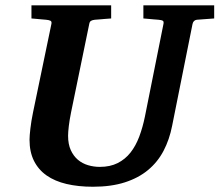

<svg xmlns="http://www.w3.org/2000/svg" viewBox="-20 -691 831 727"><path d="M725.1 -616.2Q718.3 -615.2 714.4 -611.1Q710.4 -606.9 709 -600.1L631.8 -214.8Q621.6 -162.6 599.4 -120.1Q577.1 -77.6 540.8 -47.4Q504.4 -17.1 452.6 -0.5Q400.9 16.1 332 16.1Q276.4 16.1 231.9 5.6Q187.5 -4.9 156.5 -26.6Q125.5 -48.3 108.6 -82Q91.8 -115.7 91.8 -162.1Q91.8 -176.3 95 -203.9Q98.1 -231.4 105 -265.1L174.8 -601.1Q176.3 -609.9 170.9 -612.5Q165.5 -615.2 154.8 -616.2Q146.5 -616.7 137.2 -617.7Q128.9 -618.7 118.9 -619.4Q108.9 -620.1 99.1 -621.1V-670.9H400.9V-621.1Q389.2 -620.1 378.2 -619.4Q367.2 -618.7 358.4 -617.7Q348.1 -616.7 338.9 -616.2Q330.1 -615.2 324.7 -612.1Q319.3 -608.9 317.9 -600.1L249 -265.1Q243.2 -236.3 240.5 -213.4Q237.8 -190.4 237.8 -176.8Q237.8 -145 248 -122.6Q258.3 -100.1 275.1 -85.9Q292 -71.8 313.7 -65.4Q335.4 -59.1 357.9 -59.1Q397 -59.1 425.5 -73.5Q454.1 -87.9 474.1 -113.3Q494.1 -138.7 507.3 -173.8Q520.5 -209 528.8 -250L599.1 -601.1Q600.6 -609.9 596.4 -612.5Q592.3 -615.2 580.1 -616.2Q570.8 -616.7 561.5 -617.7Q553.2 -618.7 543 -619.4Q532.7 -620.1 522.9 -621.1V-670.9H791V-621.1Z"/></svg>

Font: Charis SIL CyrE
Style: Bold Italic
Weight: 700
Italic angle: -11°
Foundry: SIL International
Version: Version 5.000